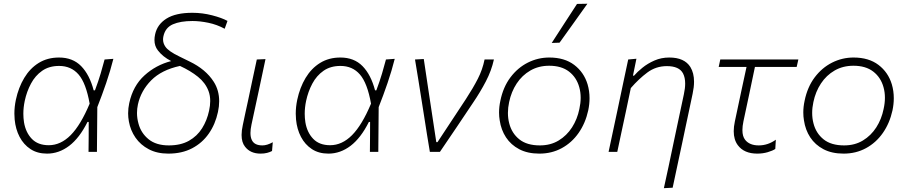

<svg xmlns="http://www.w3.org/2000/svg" viewBox="-20 -813 4862 1028"><path d="M232 9.5Q180 9.5 143.2 -14.8Q106.5 -39 85 -80Q63.5 -121 58.5 -173Q57 -188.5 57 -204.5Q57 -241 65 -279Q79 -344.5 109.8 -395.8Q140.5 -447 187.2 -476Q234 -505 296 -505Q369.5 -505 414.5 -459Q459.5 -413 481.5 -329.5H488.5Q507 -379 519 -419.5Q531 -460 540 -494.5L587 -498Q571 -434.5 548.5 -368.5Q526 -302.5 501 -239.5Q500 -119.5 499 0H454Q454.5 -41 454.8 -81.2Q455 -121.5 455 -160H448.5Q405.5 -74 350.5 -32.2Q295.5 9.5 232 9.5ZM241 -35.5Q305 -35.5 358.5 -89.5Q412 -143.5 460 -258Q440.5 -368 400.8 -414Q361 -460 296.5 -460Q243 -460 205.8 -434Q168.5 -408 145.8 -365.2Q123 -322.5 112.5 -273Q105 -237.5 105 -204Q105 -181 108.5 -158.5Q117.5 -104 150.2 -69.8Q183 -35.5 241 -35.5Z M881.5 9.5Q821 9.5 776.8 -13.8Q732.5 -37 705.5 -76Q678.5 -115 670 -163Q666 -184.5 666 -206.5Q666 -233.5 672 -261Q692 -353.5 753.5 -409.2Q815 -465 896.5 -486Q851.5 -509 825.5 -543Q807 -566.5 807 -599Q807 -613 810.5 -629Q822 -682.5 871.5 -713.5Q921 -744.5 1010 -744.5Q1063.5 -744.5 1115.8 -731Q1168 -717.5 1198 -701L1183 -659Q1141.5 -681.5 1095.8 -691Q1050 -700.5 1010.5 -700.5Q946 -700.5 905.5 -682.8Q865 -665 855 -619Q853 -610 853 -602Q853 -581 865.5 -563Q882.5 -538 941.5 -510L994.5 -484Q1082 -442 1124.5 -375Q1153.5 -329.5 1153.5 -271Q1153.5 -243.5 1147 -213.5Q1133 -148 1098 -97.8Q1063 -47.5 1008.5 -19Q954 9.5 881.5 9.5ZM718.5 -254Q713.5 -231 713.5 -208Q713.5 -179.5 721.5 -151Q735 -100.5 775.5 -67.5Q816 -34.5 884 -34.5Q947.5 -34.5 991.5 -59.2Q1035.5 -84 1062 -126.2Q1088.5 -168.5 1099.5 -220.5Q1105.5 -248 1105.5 -272Q1105.5 -301.5 1096.5 -325.5Q1080 -369.5 1040 -401.8Q1000 -434 943.5 -460Q844.5 -438.5 789.5 -382.8Q734.5 -327 718.5 -254Z M1375 9.5Q1320.5 9.5 1292 -27.5Q1273.5 -50.5 1273.5 -90.5Q1273.5 -114 1280 -143.5Q1288.5 -183.5 1294.5 -212Q1300.5 -240.5 1307.5 -271.5Q1320.5 -334 1331.8 -386.5Q1343 -439 1355 -494.5L1401.5 -496.5Q1382 -404.5 1365.5 -327Q1348.5 -249 1337 -195L1326.5 -146Q1321 -120.5 1321 -101Q1321 -78 1328.5 -63Q1342 -34.5 1385 -34.5Q1410 -34.5 1440.5 -51.5L1436.5 -4.5Q1425.5 1.5 1410.2 5.5Q1395 9.5 1375 9.5Z M1738.5 9.5Q1686.5 9.5 1649.8 -14.8Q1613 -39 1591.5 -80Q1570 -121 1565 -173Q1563.5 -188.5 1563.5 -204.5Q1563.5 -241 1571.5 -279Q1585.5 -344.5 1616.2 -395.8Q1647 -447 1693.8 -476Q1740.5 -505 1802.5 -505Q1876 -505 1921 -459Q1966 -413 1988 -329.5H1995Q2013.5 -379 2025.5 -419.5Q2037.5 -460 2046.5 -494.5L2093.5 -498Q2077.5 -434.5 2055 -368.5Q2032.5 -302.5 2007.5 -239.5Q2006.5 -119.5 2005.5 0H1960.5Q1961 -41 1961.2 -81.2Q1961.5 -121.5 1961.5 -160H1955Q1912 -74 1857 -32.2Q1802 9.5 1738.5 9.5ZM1747.5 -35.5Q1811.5 -35.5 1865 -89.5Q1918.5 -143.5 1966.5 -258Q1947 -368 1907.2 -414Q1867.5 -460 1803 -460Q1749.5 -460 1712.2 -434Q1675 -408 1652.2 -365.2Q1629.5 -322.5 1619 -273Q1611.5 -237.5 1611.5 -204Q1611.5 -181 1615 -158.5Q1624 -104 1656.8 -69.8Q1689.5 -35.5 1747.5 -35.5Z M2281.5 0Q2274 -46.5 2266 -94Q2258.5 -142.5 2251.5 -186.5L2237.5 -275Q2228.5 -329.5 2220 -385Q2211 -440.5 2202 -494.5L2249 -497Q2260 -422.5 2274 -329.5Q2288 -236.5 2301 -151L2316 -52H2322.5L2474.5 -282.5Q2513 -341.5 2538.2 -390.8Q2563.5 -440 2574.5 -494.5H2624.5Q2611.5 -435 2581.5 -377.5Q2551.5 -320 2513.5 -264Q2469.5 -198 2425 -132Q2380.5 -66 2335.5 0Z M2868 9.5Q2805 9.5 2760.2 -14Q2715.5 -37.5 2689.2 -77.5Q2663 -117.5 2655.5 -168.5Q2652 -189 2652 -210.5Q2652 -241.5 2659 -273.5Q2674 -347 2713 -398.8Q2752 -450.5 2806.2 -477.8Q2860.5 -505 2921 -505Q3002.5 -505 3054.5 -465.5Q3106.5 -426 3126 -361.5Q3136.5 -326 3136.5 -287Q3136.5 -255.5 3129.5 -222Q3114.5 -153.5 3078 -101.2Q3041.5 -49 2987.8 -19.8Q2934 9.5 2868 9.5ZM2870.5 -34.5Q2928 -34.5 2971.2 -60.8Q3014.5 -87 3042.8 -131Q3071 -175 3082 -229.5Q3089 -261 3089 -289.5Q3089 -319.5 3081.5 -346Q3067 -398.5 3026.5 -429.8Q2986 -461 2920.5 -461Q2864 -461 2819.8 -435.5Q2775.5 -410 2746.5 -366Q2717.5 -322 2706 -266.5Q2699.5 -236.5 2699.5 -208.5Q2699.5 -179 2706.5 -152.5Q2720 -99.5 2760.5 -67Q2801 -34.5 2870.5 -34.5ZM2934 -583Q2968.5 -636.5 3002.2 -688.5Q3036 -740.5 3069.5 -792L3125 -793Q3087.5 -740.5 3050.5 -688.5Q3013.5 -636.5 2976 -584.5Z M3534.5 194.5Q3545.5 144.5 3559.5 79.5Q3573 14 3588.5 -58.5Q3601.5 -120 3615 -183.5Q3628.5 -247 3641.5 -308Q3648.5 -340 3648.5 -365.5Q3648.5 -398 3637 -420Q3616.5 -459 3550.5 -459Q3492 -459 3446 -424.8Q3400 -390.5 3357.5 -341.5L3332 -220Q3319 -159.5 3308 -108Q3296.5 -56 3285 0H3238.5Q3250.5 -56 3261.5 -108Q3272.5 -160 3285.5 -220.5L3296 -270.5Q3305.5 -316 3317.8 -373.8Q3330 -431.5 3343.5 -494.5L3387.5 -498.5L3369 -408H3375Q3391.5 -427.5 3419.5 -450.2Q3447.5 -473 3484 -489Q3520.5 -505 3563.5 -505Q3644.5 -505 3676.5 -454Q3696 -422 3696 -375.5Q3696 -346.5 3688.5 -311.5Q3677.5 -259 3668.2 -215.5Q3659 -172 3652 -139.5L3634 -54Q3621 7 3607.8 68.5Q3594.5 130 3581.5 192Z M4034.5 9.5Q3964 9.5 3930.5 -35.5Q3908.5 -65 3908.5 -110.5Q3908.5 -134.5 3914.5 -162.5Q3933 -250.5 3949 -325Q3965 -399.5 3977 -454.5H3828L3836.5 -494.5H4254.5L4245.5 -454.5H4022Q4006.5 -381.5 3991.5 -309Q3976 -236.5 3960.5 -163.5Q3955 -137 3955 -116.5Q3955 -83 3969.5 -64.5Q3993 -34.5 4042.5 -34.5Q4091.5 -34.5 4134 -65L4131 -15.5Q4117 -6 4090.5 1.8Q4064 9.5 4034.5 9.5Z M4497 9.5Q4434 9.5 4389.2 -14Q4344.5 -37.5 4318.2 -77.5Q4292 -117.5 4284.5 -168.5Q4281 -189 4281 -210.5Q4281 -241.5 4288 -273.5Q4303 -347 4342 -398.8Q4381 -450.5 4435.2 -477.8Q4489.5 -505 4550 -505Q4631.5 -505 4683.5 -465.5Q4735.5 -426 4755 -361.5Q4765.5 -326 4765.5 -287Q4765.5 -255.5 4758.5 -222Q4743.5 -153.5 4707 -101.2Q4670.5 -49 4616.8 -19.8Q4563 9.5 4497 9.5ZM4499.5 -34.5Q4557 -34.5 4600.2 -60.8Q4643.5 -87 4671.8 -131Q4700 -175 4711 -229.5Q4718 -261 4718 -289.5Q4718 -319.5 4710.5 -346Q4696 -398.5 4655.5 -429.8Q4615 -461 4549.5 -461Q4493 -461 4448.8 -435.5Q4404.5 -410 4375.5 -366Q4346.5 -322 4335 -266.5Q4328.5 -236.5 4328.5 -208.5Q4328.5 -179 4335.5 -152.5Q4349 -99.5 4389.5 -67Q4430 -34.5 4499.5 -34.5Z"/></svg>

Font: Heraclito ExtraLight
Style: Italic
Weight: 200
Italic angle: -12°
Designer: Kostas Bartsokas (font) & Cristiano Sobral (main changes)
Foundry: Kostas Bartsokas (font) & Cristiano Sobral (main changes)
Version: Version 1.00;July 8, 2020;FontCreator 13.0.0.2655 64-bit